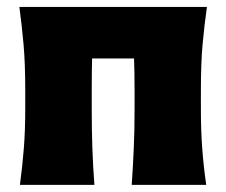

<svg xmlns="http://www.w3.org/2000/svg" viewBox="-20 -520 636 540"><path d="M36 0Q43 -52.5 47 -102.2Q51 -152 51 -214.5V-264.5Q51 -343 46.2 -395.5Q41.5 -448 34.5 -500.5H562Q554.5 -448 549.8 -395.5Q545 -343 545 -264.5V-214.5Q545 -152 548.8 -102.2Q552.5 -52.5 560 0H350.5Q354 -52.5 356.2 -102.2Q358.5 -152 358.5 -214.5V-264.5Q358.5 -317.5 357 -355.5H239Q238 -317.5 238 -264.5V-214.5Q238 -152 239.8 -102.2Q241.5 -52.5 245.5 0Z"/></svg>

Font: Commissioner Flair ExtraBold
Style: Regular
Weight: 800
Designer: Kostas Bartsokas
Foundry: Kostas Bartsokas
Version: Version 1.000; ttfautohint (v1.8.3)